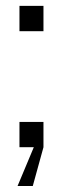

<svg xmlns="http://www.w3.org/2000/svg" viewBox="-20 -503 214 656"><path d="M46.5 -483H128.5V-396.5H46.5ZM46.5 -86.5H128.5V0L92 132.5H40L95.5 0H46.5Z"/></svg>

Font: Overused Grotesk Book
Style: Regular
Weight: 375
Version: Version 0.004